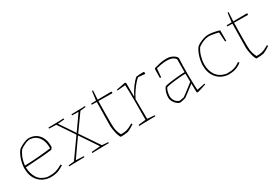

<svg xmlns="http://www.w3.org/2000/svg" viewBox="26 -1263 2830 1979"><g transform="rotate(-30 1441.5 -273.0)"><path d="M250 6Q203 5 159.5 -18Q116 -41 88 -88Q60 -135 60 -207Q60 -255 77 -309.5Q94 -364 125 -403Q141 -416 165 -428.5Q189 -441 213 -449.5Q237 -458 251 -457Q298 -458 335.5 -435.5Q373 -413 394.5 -369Q416 -325 413 -258L397 -237Q359 -231 280 -224.5Q201 -218 79 -211Q81 -138 113 -85.5Q145 -33 215 -15Q281 -9 323 -21.5Q365 -34 402 -58L412 -44Q396 -34 373.5 -22Q351 -10 335 -5Q325 -2 303 2Q281 6 250 6ZM80 -231Q171 -234 253 -241Q335 -248 393 -256Q395 -300 382.5 -340.5Q370 -381 340.5 -408.5Q311 -436 261 -441Q234 -442 198 -425.5Q162 -409 139 -391Q121 -368 104 -329Q87 -290 80 -231Z M473 4Q472 3 471.5 -2Q471 -7 471 -8L539 -16Q579 -72 619 -129Q659 -186 699 -242Q665 -293 632 -342Q599 -391 570 -434L485 -437Q485 -440 485.5 -443.5Q486 -447 487 -450Q502 -450 526.5 -450.5Q551 -451 578.5 -451.5Q606 -452 630 -452.5Q654 -453 667 -454L669 -441L590 -435Q620 -391 650 -346Q680 -301 710 -257Q751 -314 785.5 -363.5Q820 -413 835 -435L759 -437L760 -450Q778 -450 808.5 -450.5Q839 -451 870.5 -452Q902 -453 921 -454Q923 -450 923 -442L858 -435Q836 -404 798.5 -352Q761 -300 720 -242Q758 -186 796 -129.5Q834 -73 872 -17L946 -11Q946 -4 944 0Q929 0 902 0.5Q875 1 844 1.5Q813 2 786.5 2.5Q760 3 747 4L746 -9L850 -17Q820 -62 783.5 -116.5Q747 -171 709 -227Q677 -182 647.5 -140Q618 -98 595.5 -65.5Q573 -33 562 -17L655 -12L654 0Q641 0 617 0.5Q593 1 565.5 1.5Q538 2 513 2.5Q488 3 473 4Z M1085 6Q1077 0 1068.5 -23.5Q1060 -47 1053.5 -79Q1047 -111 1045 -141Q1045 -158 1045.5 -192.5Q1046 -227 1046.5 -270Q1047 -313 1048 -355Q1049 -397 1049 -429Q1043 -429 1030 -429.5Q1017 -430 1006 -430Q995 -430 993 -430L989 -434L990 -444L1049 -445L1063 -552H1075L1069 -445L1228 -447L1237 -441L1234 -427Q1226 -427 1204 -427.5Q1182 -428 1155.5 -428Q1129 -428 1105 -428.5Q1081 -429 1069 -429Q1068 -405 1067.5 -369.5Q1067 -334 1066.5 -295Q1066 -256 1066 -220.5Q1066 -185 1066 -161Q1066 -106 1075.5 -72.5Q1085 -39 1098 -16Q1135 -15 1159 -20.5Q1183 -26 1203 -36.5Q1223 -47 1246 -59L1254 -47Q1236 -35 1214 -22Q1192 -9 1170 -1Q1146 2 1128.5 4Q1111 6 1085 6Z M1305 4Q1304 0 1304 -9L1392 -19Q1392 -63 1392.5 -106.5Q1393 -150 1393 -193Q1393 -224 1393 -265.5Q1393 -307 1392 -351.5Q1391 -396 1389 -433L1293 -424Q1293 -427 1293 -430.5Q1293 -434 1294 -436Q1320 -441 1347 -446Q1374 -451 1400 -456L1409 -447L1410 -288L1412 -287Q1440 -342 1471 -383.5Q1502 -425 1531 -450Q1548 -453 1567 -454.5Q1586 -456 1621 -456L1629 -444L1628 -439L1626 -430Q1622 -431 1606 -432Q1590 -433 1572.5 -435Q1555 -437 1545 -437Q1533 -429 1509 -402.5Q1485 -376 1458.5 -337.5Q1432 -299 1410 -255L1412 -19L1499 -12Q1499 -10 1499 -6.5Q1499 -3 1498 0Q1485 0 1459 0.5Q1433 1 1403 1.5Q1373 2 1346.5 2.5Q1320 3 1305 4Z M1859 -8Q1836 -1 1816 3Q1796 7 1785 6Q1768 0 1750.5 -15.5Q1733 -31 1721 -53Q1709 -75 1709 -101Q1709 -133 1718.5 -162.5Q1728 -192 1745 -214Q1771 -222 1808 -227Q1845 -232 1882.5 -236Q1920 -240 1948.5 -241.5Q1977 -243 1986 -243L1987 -395Q1975 -416 1948.5 -427Q1922 -438 1887 -438Q1854 -438 1820 -432Q1786 -426 1760 -420L1751 -317L1736 -318L1738 -423L1744 -432Q1776 -441 1813 -449.5Q1850 -458 1896 -458Q1925 -458 1949.5 -448Q1974 -438 1990 -424Q2006 -410 2008 -398Q2006 -361 2005 -312.5Q2004 -264 2004 -214Q2005 -155 2006 -101.5Q2007 -48 2010 -19L2105 -38L2107 -27Q2082 -18 2054 -9.5Q2026 -1 2000 6L1990 -3L1988 -104V-106Q1954 -80 1917 -51.5Q1880 -23 1859 -8ZM1754 -38Q1771 -23 1781.5 -17.5Q1792 -12 1807 -14Q1822 -16 1850 -23Q1867 -34 1892 -53.5Q1917 -73 1943 -93Q1969 -113 1987 -127L1986 -225Q1953 -225 1912 -221.5Q1871 -218 1830 -212.5Q1789 -207 1757 -199Q1749 -192 1742.5 -175.5Q1736 -159 1732.5 -139Q1729 -119 1729 -103Q1729 -82 1738 -63.5Q1747 -45 1754 -38Z M2369 6Q2324 5 2281.5 -18Q2239 -41 2211 -88Q2183 -135 2183 -207Q2183 -253 2198.5 -306.5Q2214 -360 2242 -399Q2257 -413 2281.5 -425.5Q2306 -438 2334 -447Q2362 -456 2384 -456Q2411 -457 2448 -450.5Q2485 -444 2520 -433V-308L2510 -307L2506 -311L2499 -419Q2485 -424 2462 -428.5Q2439 -433 2416.5 -436Q2394 -439 2379 -438Q2348 -436 2315.5 -422Q2283 -408 2256 -388Q2230 -351 2216 -302Q2202 -253 2202 -211Q2201 -138 2236.5 -84Q2272 -30 2348 -13Q2387 -11 2415 -15Q2443 -19 2466.5 -29.5Q2490 -40 2516 -58L2525 -45Q2506 -29 2486 -19Q2466 -9 2445 -3Q2427 2 2408 4Q2389 6 2369 6Z M2699 6Q2691 0 2682.5 -23.5Q2674 -47 2667.5 -79Q2661 -111 2659 -141Q2659 -158 2659.5 -192.5Q2660 -227 2660.5 -270Q2661 -313 2662 -355Q2663 -397 2663 -429Q2657 -429 2644 -429.5Q2631 -430 2620 -430Q2609 -430 2607 -430L2603 -434L2604 -444L2663 -445L2677 -552H2689L2683 -445L2842 -447L2851 -441L2848 -427Q2840 -427 2818 -427.5Q2796 -428 2769.5 -428Q2743 -428 2719 -428.5Q2695 -429 2683 -429Q2682 -405 2681.5 -369.5Q2681 -334 2680.5 -295Q2680 -256 2680 -220.5Q2680 -185 2680 -161Q2680 -106 2689.5 -72.5Q2699 -39 2712 -16Q2749 -15 2773 -20.5Q2797 -26 2817 -36.5Q2837 -47 2860 -59L2868 -47Q2850 -35 2828 -22Q2806 -9 2784 -1Q2760 2 2742.5 4Q2725 6 2699 6Z"/></g></svg>

Font: Labrada Thin
Style: Regular
Weight: 100
Designer: Mercedes Jáuregui
Foundry: Omnibus-Type Team
Version: Version 1.000; ttfautohint (v1.8.4.7-5d5b)